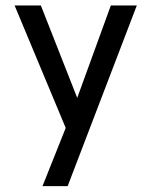

<svg xmlns="http://www.w3.org/2000/svg" viewBox="-20 -546 540 686"><path d="M255.9 -196.3 376 -526.4H468.8L221.7 119.1H131.8L214.8 -88.9L32.2 -526.4H126Z"/></svg>

Font: MotoyaLCedar
Style: W3 mono
Weight: 400
Version: Version 1.01